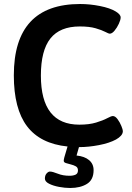

<svg xmlns="http://www.w3.org/2000/svg" viewBox="-20 -727 659 958"><path d="M376 7H374L362 49Q402 53 424.5 72Q447 91 447 122Q447 170 414 190.5Q381 211 330 211Q304 211 274.5 205.5Q245 200 224.5 189.5Q204 179 204 164Q204 148 212.5 138.5Q221 129 229 129Q242 129 268 139.5Q294 150 327 150Q345 150 357 144.5Q369 139 369 123Q369 109 358.5 103Q348 97 333.5 93.5Q319 90 308.5 86.5Q298 83 298 75Q298 70 301 58Q304 46 317 4Q181 -10 115 -97Q49 -184 49 -351Q49 -707 380 -707Q428 -707 478.5 -697Q529 -687 557 -670Q582 -655 582 -640Q582 -628 573 -608.5Q564 -589 551.5 -574Q539 -559 528 -559Q522 -559 505 -568Q488 -577 457 -586Q426 -595 378 -595Q279 -595 231.5 -535Q184 -475 184 -350Q184 -105 376 -105Q425 -105 459.5 -115.5Q494 -126 514.5 -137Q535 -148 543 -148Q555 -148 566.5 -132.5Q578 -117 585.5 -98.5Q593 -80 593 -73Q593 -61 584 -50.5Q575 -40 559 -31Q526 -13 474 -3Q422 7 376 7Z"/></svg>

Font: Asap SemiBold
Style: Regular
Weight: 600
Designer: Pablo Cosgaya
Foundry: Omnibus-Type
Version: Version 3.001; ttfautohint (v1.8.3)